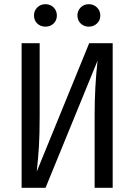

<svg xmlns="http://www.w3.org/2000/svg" viewBox="-20 -895 640 915"><path d="M83 -689H169V-340Q169 -254 165.5 -196.5Q162 -139 155 -77L405 -689H517V0H431V-349Q431 -482 445 -606L197 0H83ZM142 -821Q142 -844 157.5 -859.5Q173 -875 197 -875Q220 -875 235.5 -859.5Q251 -844 251 -821Q251 -798 235.5 -783Q220 -768 197 -768Q173 -768 157.5 -783Q142 -798 142 -821ZM349 -821Q349 -844 364.5 -859.5Q380 -875 403 -875Q426 -875 442 -859.5Q458 -844 458 -821Q458 -798 442 -783Q426 -768 403 -768Q380 -768 364.5 -783Q349 -798 349 -821Z"/></svg>

Font: FiraDG Mono
Style: Regular
Weight: 400
Designer: Carrois Corporate & Edenspiekermann AG
Foundry: Carrois Corporate GbR & Edenspiekermann AG
Version: Version 3.206